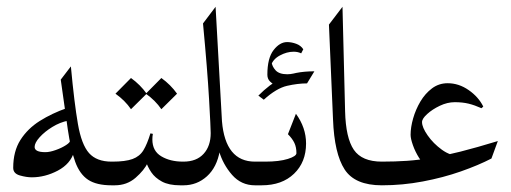

<svg xmlns="http://www.w3.org/2000/svg" viewBox="-20 -554 1528 574"><path d="M313.5 0Q268.6 0 243.4 -16.6Q218.3 -33.2 204.8 -70.3Q191.4 -107.4 182.6 -167.7Q173.8 -228 161.6 -315.9L191.9 -355.5Q202.1 -245.6 212.9 -183.6Q223.6 -121.6 246.3 -96.2Q269 -70.8 313.5 -70.8Q322.8 -70.8 329.3 -61.5Q335.9 -52.2 335.9 -35.6Q335.9 -17.1 328.6 -8.5Q321.3 0 313.5 0ZM75.2 -23.9Q59.1 -23.9 39.3 -29.5Q19.5 -35.2 19.5 -52.2Q19.5 -101.6 41 -135.5Q62.5 -169.4 98.9 -192.4Q135.3 -215.3 180.2 -231L184.1 -193.4Q159.2 -188.5 136.2 -174.3Q113.3 -160.2 98.4 -143.6Q83.5 -127 83.5 -114.7Q83.5 -99.1 115.7 -99.1Q128.9 -99.1 146.7 -105.5Q164.6 -111.8 177.7 -120.4Q190.9 -128.9 189.9 -135.7L201.7 -100.6Q190.9 -64 152.8 -43.9Q114.7 -23.9 75.2 -23.9Z M313.5 0Q301.8 0 297.6 -9.5Q293.5 -19 293.5 -35.2Q293.5 -50.8 297.6 -60.8Q301.8 -70.8 313.5 -70.8H315.9Q355 -70.8 376.2 -78.6Q397.5 -86.4 408.7 -104.7Q419.9 -123 429.7 -155.3L437 -153.8Q435.5 -146 435.5 -137.2Q435.5 -102.5 462.2 -86.7Q488.8 -70.8 526.9 -70.8H529.3Q541.5 -70.8 546.6 -60.8Q551.8 -50.8 551.8 -35.2Q551.8 -19 546.9 -9.5Q542 0 529.3 0H518.6Q484.9 0 464.1 -11.2Q443.4 -22.5 432.4 -38.8Q421.4 -55.2 416.5 -70.8L422.4 -68.4Q411.1 -44.9 385.3 -22.5Q359.4 0 323.2 0ZM371.6 -320.8Q399.4 -300.8 418.5 -273.9L371.6 -227.5Q354 -253.4 325.2 -273.9ZM462.4 -320.8Q490.2 -300.8 509.3 -273.9L462.4 -227.5Q444.8 -253.4 416 -273.9Z M624.5 -533.7 643.6 -191.4Q653.8 -70.8 742.2 -70.8Q766.6 -70.8 766.6 -35.6Q766.6 0 742.2 0Q701.2 0 673.8 -31.2Q646.5 -62.5 634.8 -102.5L637.2 -103.5Q628.4 -53.7 598.6 -26.9Q568.8 0 528.3 0Q504.4 0 504.4 -35.6Q504.4 -70.8 528.3 -70.8Q567.4 -70.8 588.6 -94Q609.9 -117.2 609.9 -156.2Q609.9 -170.9 605 -257.6Q600.1 -344.2 586.9 -483.9Z M742.2 -70.8H772.9Q814.9 -70.8 840.6 -78.9Q866.2 -86.9 866.2 -96.2Q866.2 -113.8 860.1 -126.7Q854 -139.6 840.8 -152.8L864.7 -213.9Q895 -172.4 895 -125Q895 -69.3 859.1 -34.7Q823.2 0 762.2 0H742.2Q733.9 0 727.3 -9.8Q720.7 -19.5 720.7 -37.1Q720.7 -54.2 727.3 -62.5Q733.9 -70.8 742.2 -70.8ZM805.7 -297.9Q795.9 -302.2 787.6 -310.1Q779.3 -317.9 779.3 -330.6Q779.3 -380.4 797.9 -404.3Q816.4 -428.2 838.4 -428.2Q851.6 -428.2 865.5 -423.1Q879.4 -418 886.7 -406.7L880.4 -394.5Q870.6 -399.4 857.9 -399.4Q837.4 -399.4 816.7 -388.2Q795.9 -377 790 -357.9L792 -369.1Q793 -356 803.7 -344Q814.5 -332 838.9 -332Q848.1 -332 859.4 -334.5ZM919.9 -340.8 897.9 -304.7Q870.1 -304.7 838.1 -297.4Q806.2 -290 768.6 -255.9L752.4 -268.1Q785.6 -301.8 822.5 -321.3Q859.4 -340.8 919.9 -340.8Z M1121.6 0Q1041 0 1010.3 -47.4Q979.5 -94.7 975.6 -196.8L963.4 -480.5L1003.9 -533.7L1011.7 -221.2Q1013.7 -141.6 1037.8 -106.2Q1062 -70.8 1121.6 -70.8Q1147.9 -70.8 1147.9 -35.6Q1147.9 0 1121.6 0Z M1121.6 0Q1099.1 0 1099.1 -35.6Q1099.1 -70.8 1121.6 -70.8Q1161.6 -70.8 1197 -73.2Q1232.4 -75.7 1271 -82.3Q1309.6 -88.9 1356.9 -100.8Q1404.3 -112.8 1468.3 -132.3L1449.2 -80.1Q1410.6 -60.1 1357.7 -41.5Q1304.7 -22.9 1244.1 -11.5Q1183.6 0 1121.6 0ZM1259.8 -54.2Q1244.6 -63.5 1232.9 -82Q1221.2 -100.6 1214.4 -120.1Q1207.5 -139.6 1207.5 -150.9Q1207.5 -173.3 1215.1 -200Q1222.7 -226.6 1236.8 -250.5Q1251 -274.4 1271.5 -289.8Q1292 -305.2 1318.4 -305.2Q1351.6 -305.2 1381.1 -284.7Q1410.6 -264.2 1424.8 -235.4L1419.4 -230.5Q1398.9 -239.7 1380.9 -244.1Q1362.8 -248.5 1339.4 -248.5Q1317.4 -248.5 1294.9 -237.8Q1272.5 -227.1 1257.1 -213.1Q1241.7 -199.2 1241.7 -189Q1241.7 -173.3 1258.5 -149.2Q1275.4 -125 1301 -106.4Q1326.7 -87.9 1353.5 -87.9Z"/></svg>

Font: Lateef Light
Style: Regular
Weight: 300
Designer: SIL International
Foundry: SIL International
Version: Version 4.200